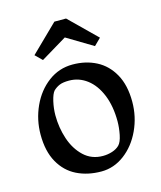

<svg xmlns="http://www.w3.org/2000/svg" viewBox="-105 -756 710 846"><g transform="rotate(-15 249.5 -333.5)"><path d="M251 -476.1Q311 -476.1 358.9 -451.4Q406.7 -426.8 435.1 -376Q463.4 -325.2 463.4 -250Q463.4 -181.6 435.3 -121.1Q407.2 -60.5 358.9 -24.2Q310.5 12.2 253.4 12.2Q190.9 12.2 141.8 -12Q92.8 -36.1 64.2 -86.9Q35.6 -137.7 35.6 -213.4Q35.6 -281.2 63.2 -341.8Q90.8 -402.3 139.9 -439.2Q189 -476.1 251 -476.1ZM353 -78.1Q365.7 -90.8 372.1 -122.8Q378.4 -154.8 378.4 -183.1Q378.4 -252.4 357.2 -304.4Q335.9 -356.4 299.3 -384Q262.7 -411.6 217.8 -411.6Q189.9 -411.6 174.3 -405Q158.7 -398.4 146 -386.2Q135.3 -374 127.9 -342Q120.6 -310.1 120.6 -279.3Q120.6 -222.7 137.9 -170.7Q155.3 -118.7 190.7 -85.4Q226.1 -52.2 277.3 -52.2Q299.3 -52.2 319.8 -58.8Q340.3 -65.4 353 -78.1ZM130.9 -528.8 100.1 -559.1 223.1 -679.2H276.4L398.9 -559.1L368.2 -528.8L249.5 -600.1Z"/></g></svg>

Font: Vesper Libre
Style: Regular
Weight: 400
Designer: Robert Keller & Kimya Gandhi
Foundry: Mota Italic
Version: Version 1.058